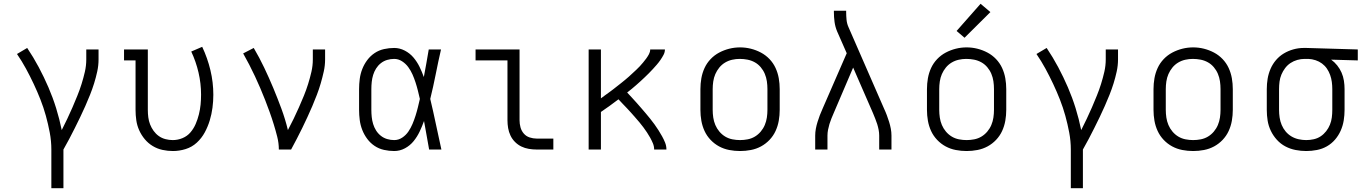

<svg xmlns="http://www.w3.org/2000/svg" viewBox="-20 -792 7240 1017"><path d="M252 205V0Q252 -45 243.5 -90Q235 -135 223 -178.5Q211 -222 194.5 -264Q178 -306 158.5 -347.5Q139 -389 117.5 -428.5Q96 -468 70 -506L124 -538Q157 -489 185 -436.5Q213 -384 236.5 -329.5Q260 -275 277.5 -218.5Q295 -162 307 -103Q322 -133 336.5 -163Q351 -193 364 -223.5Q377 -254 389.5 -284.5Q402 -315 412 -347Q422 -379 429.5 -411.5Q437 -444 437 -477V-530H502V-477Q502 -445 495 -413Q488 -381 478.5 -350.5Q469 -320 457 -290Q445 -260 432 -230.5Q419 -201 405 -172Q391 -143 376.5 -114Q362 -85 347 -56.5Q332 -28 316 0V205Z M896 8Q868 8 840.5 2Q813 -4 789 -18.5Q765 -33 747 -54.5Q729 -76 717.5 -101.5Q706 -127 702 -154.5Q698 -182 698 -210V-472H637V-530H763V-210Q763 -190 765.5 -170.5Q768 -151 775 -133Q782 -115 793.5 -99Q805 -83 821 -71.5Q837 -60 856.5 -55Q876 -50 895 -50Q922 -50 947 -60.5Q972 -71 989 -91Q1006 -111 1016.5 -135.5Q1027 -160 1033.5 -186Q1040 -212 1042.5 -238Q1045 -264 1045 -291Q1045 -350 1031.5 -408Q1018 -466 993 -519L1051 -544Q1079 -485 1094.5 -420.5Q1110 -356 1110 -290Q1110 -256 1105.5 -221.5Q1101 -187 1091 -154Q1081 -121 1064.5 -90.5Q1048 -60 1022.5 -36.5Q997 -13 963.5 -2.5Q930 8 896 8Z M1457 0Q1457 -34 1448.5 -67.5Q1440 -101 1430 -133.5Q1420 -166 1408.5 -198Q1397 -230 1384.5 -262Q1372 -294 1358.5 -325.5Q1345 -357 1330.5 -388Q1316 -419 1300.5 -449Q1285 -479 1268 -509L1324 -538Q1354 -487 1379.5 -433.5Q1405 -380 1427.5 -326Q1450 -272 1470.5 -216.5Q1491 -161 1505 -103Q1521 -133 1535.5 -163Q1550 -193 1563.5 -223.5Q1577 -254 1589.5 -284.5Q1602 -315 1612 -347Q1622 -379 1629.5 -411.5Q1637 -444 1637 -477V-530H1702V-477Q1702 -445 1695 -413.5Q1688 -382 1679 -351Q1670 -320 1658.5 -290Q1647 -260 1634.5 -230.5Q1622 -201 1608.5 -172Q1595 -143 1581 -114Q1567 -85 1552 -56.5Q1537 -28 1522 0Z M2068 8Q2041 8 2014 2Q1987 -4 1964.5 -19Q1942 -34 1925.5 -56Q1909 -78 1899 -103.5Q1889 -129 1885.5 -156Q1882 -183 1882 -210V-320Q1882 -347 1885.5 -374Q1889 -401 1899 -426.5Q1909 -452 1925.5 -474Q1942 -496 1964.5 -511Q1987 -526 2014 -532Q2041 -538 2068 -538Q2097 -538 2124 -524Q2151 -510 2170 -487.5Q2189 -465 2202 -438.5Q2215 -412 2225 -384Q2232 -421 2238.5 -457.5Q2245 -494 2251 -530H2316Q2301 -465 2288 -399Q2275 -333 2259 -268Q2275 -201 2289 -134Q2303 -67 2318 0H2253Q2246 -38 2239.5 -76Q2233 -114 2226 -151Q2216 -123 2203 -95.5Q2190 -68 2171 -44.5Q2152 -21 2125 -6.5Q2098 8 2068 8ZM2068 -50Q2091 -50 2110.5 -63Q2130 -76 2143 -95Q2156 -114 2165 -135.5Q2174 -157 2181 -179Q2188 -201 2193.5 -223.5Q2199 -246 2204 -268Q2199 -290 2193.5 -312Q2188 -334 2181 -355.5Q2174 -377 2165 -397.5Q2156 -418 2142.5 -436.5Q2129 -455 2109.5 -467.5Q2090 -480 2068 -480Q2049 -480 2030.5 -474.5Q2012 -469 1997 -457Q1982 -445 1972 -429Q1962 -413 1956.5 -395Q1951 -377 1949 -358Q1947 -339 1947 -320V-210Q1947 -191 1949 -172Q1951 -153 1956.5 -135Q1962 -117 1972 -101Q1982 -85 1997 -73Q2012 -61 2030.5 -55.5Q2049 -50 2068 -50Z M2822 0Q2802 0 2781 -3.5Q2760 -7 2741.5 -16Q2723 -25 2708 -40Q2693 -55 2684 -74Q2675 -93 2671.5 -113.5Q2668 -134 2668 -155V-472H2499V-530H2732V-155Q2732 -136 2737 -117.5Q2742 -99 2754.5 -84.5Q2767 -70 2785.5 -64Q2804 -58 2822 -58H2911V0Z M3098 0V-530H3163V-271Q3174 -279 3184.5 -287Q3195 -295 3206 -302.5Q3217 -310 3227.5 -318.5Q3238 -327 3248.5 -335Q3259 -343 3269.5 -351.5Q3280 -360 3290.5 -368.5Q3301 -377 3311 -386Q3321 -395 3330.5 -404Q3340 -413 3350 -422Q3360 -431 3369 -441Q3378 -451 3386.5 -461Q3395 -471 3403 -482Q3411 -493 3417.5 -505Q3424 -517 3424 -530H3502Q3502 -515 3494.5 -501Q3487 -487 3478 -474Q3469 -461 3459 -449.5Q3449 -438 3438.5 -426.5Q3428 -415 3417 -404Q3406 -393 3395 -382.5Q3384 -372 3372.5 -361.5Q3361 -351 3349.5 -341Q3338 -331 3326 -321Q3314 -311 3302 -302Q3315 -288 3327.5 -274.5Q3340 -261 3352.5 -247Q3365 -233 3377 -219Q3389 -205 3401 -191Q3413 -177 3424.5 -162.5Q3436 -148 3447 -133Q3458 -118 3468 -102Q3478 -86 3487 -70Q3496 -54 3503 -36.5Q3510 -19 3510 0H3445Q3445 -17 3438.5 -32.5Q3432 -48 3424 -62.5Q3416 -77 3407 -90.5Q3398 -104 3388 -117.5Q3378 -131 3367.5 -143.5Q3357 -156 3346 -168.5Q3335 -181 3324 -193.5Q3313 -206 3301.5 -218Q3290 -230 3278.5 -242Q3267 -254 3256 -266Q3233 -248 3209.5 -231.5Q3186 -215 3163 -199V0Z M3900 8Q3871 8 3842.5 2.5Q3814 -3 3789 -16.5Q3764 -30 3744 -51Q3724 -72 3712 -98Q3700 -124 3695 -152.5Q3690 -181 3690 -210V-320Q3690 -349 3695 -377.5Q3700 -406 3712 -432Q3724 -458 3744 -479Q3764 -500 3789.5 -513.5Q3815 -527 3843 -534Q3871 -541 3900 -541Q3929 -541 3957 -534Q3985 -527 4010.5 -513.5Q4036 -500 4056 -479Q4076 -458 4088 -432Q4100 -406 4105 -377.5Q4110 -349 4110 -320V-210Q4110 -181 4105 -152.5Q4100 -124 4088 -98Q4076 -72 4056 -51Q4036 -30 4011 -16.5Q3986 -3 3957.5 2.5Q3929 8 3900 8ZM3900 -50Q3920 -50 3940.5 -54Q3961 -58 3978.5 -68.5Q3996 -79 4009.5 -95Q4023 -111 4031 -130Q4039 -149 4042 -169.5Q4045 -190 4045 -210V-320Q4045 -341 4042 -361.5Q4039 -382 4031 -401Q4023 -420 4009.5 -436Q3996 -452 3978 -462Q3960 -472 3939.5 -476Q3919 -480 3898 -480Q3878 -480 3858 -475.5Q3838 -471 3820.5 -460.5Q3803 -450 3790 -434Q3777 -418 3769 -399.5Q3761 -381 3758 -360.5Q3755 -340 3755 -320V-210Q3755 -190 3758 -169.5Q3761 -149 3769 -130Q3777 -111 3790.5 -95Q3804 -79 3821.5 -68.5Q3839 -58 3859.5 -54Q3880 -50 3900 -50Z M4298 0V-74Q4298 -92 4301.5 -110.5Q4305 -129 4310.5 -146.5Q4316 -164 4322.5 -181.5Q4329 -199 4337 -216L4465 -510L4414 -626Q4404 -650 4400.5 -676Q4397 -702 4397 -728V-735H4462V-728Q4462 -708 4464 -687.5Q4466 -667 4474 -649L4663 -216Q4671 -199 4677.5 -181.5Q4684 -164 4689.5 -146.5Q4695 -129 4698.5 -110.5Q4702 -92 4702 -74V0H4637V-74Q4637 -89 4634 -104.5Q4631 -120 4626.5 -134.5Q4622 -149 4616 -163.5Q4610 -178 4604 -193L4499 -434L4396 -193Q4390 -179 4384 -164.5Q4378 -150 4373.5 -135Q4369 -120 4366 -104.5Q4363 -89 4363 -74V0Z M5100 8Q5071 8 5042.5 2.5Q5014 -3 4989 -16.5Q4964 -30 4944 -51Q4924 -72 4912 -98Q4900 -124 4895 -152.5Q4890 -181 4890 -210V-320Q4890 -349 4895 -377.5Q4900 -406 4912 -432Q4924 -458 4944 -479Q4964 -500 4989.5 -513.5Q5015 -527 5043 -534Q5071 -541 5100 -541Q5129 -541 5157 -534Q5185 -527 5210.5 -513.5Q5236 -500 5256 -479Q5276 -458 5288 -432Q5300 -406 5305 -377.5Q5310 -349 5310 -320V-210Q5310 -181 5305 -152.5Q5300 -124 5288 -98Q5276 -72 5256 -51Q5236 -30 5211 -16.5Q5186 -3 5157.5 2.5Q5129 8 5100 8ZM5100 -50Q5120 -50 5140.5 -54Q5161 -58 5178.5 -68.5Q5196 -79 5209.5 -95Q5223 -111 5231 -130Q5239 -149 5242 -169.5Q5245 -190 5245 -210V-320Q5245 -341 5242 -361.5Q5239 -382 5231 -401Q5223 -420 5209.5 -436Q5196 -452 5178 -462Q5160 -472 5139.5 -476Q5119 -480 5098 -480Q5078 -480 5058 -475.5Q5038 -471 5020.5 -460.5Q5003 -450 4990 -434Q4977 -418 4969 -399.5Q4961 -381 4958 -360.5Q4955 -340 4955 -320V-210Q4955 -190 4958 -169.5Q4961 -149 4969 -130Q4977 -111 4990.5 -95Q5004 -79 5021.5 -68.5Q5039 -58 5059.5 -54Q5080 -50 5100 -50ZM5089 -592 5047 -628 5174 -772 5226 -728Z M5652 205V0Q5652 -45 5643.5 -90Q5635 -135 5623 -178.5Q5611 -222 5594.5 -264Q5578 -306 5558.5 -347.5Q5539 -389 5517.5 -428.5Q5496 -468 5470 -506L5524 -538Q5557 -489 5585 -436.5Q5613 -384 5636.5 -329.5Q5660 -275 5677.5 -218.5Q5695 -162 5707 -103Q5722 -133 5736.5 -163Q5751 -193 5764 -223.5Q5777 -254 5789.5 -284.5Q5802 -315 5812 -347Q5822 -379 5829.5 -411.5Q5837 -444 5837 -477V-530H5902V-477Q5902 -445 5895 -413Q5888 -381 5878.5 -350.5Q5869 -320 5857 -290Q5845 -260 5832 -230.5Q5819 -201 5805 -172Q5791 -143 5776.5 -114Q5762 -85 5747 -56.5Q5732 -28 5716 0V205Z M6300 8Q6271 8 6242.5 2.5Q6214 -3 6189 -16.5Q6164 -30 6144 -51Q6124 -72 6112 -98Q6100 -124 6095 -152.5Q6090 -181 6090 -210V-320Q6090 -349 6095 -377.5Q6100 -406 6112 -432Q6124 -458 6144 -479Q6164 -500 6189.5 -513.5Q6215 -527 6243 -534Q6271 -541 6300 -541Q6329 -541 6357 -534Q6385 -527 6410.5 -513.5Q6436 -500 6456 -479Q6476 -458 6488 -432Q6500 -406 6505 -377.5Q6510 -349 6510 -320V-210Q6510 -181 6505 -152.5Q6500 -124 6488 -98Q6476 -72 6456 -51Q6436 -30 6411 -16.5Q6386 -3 6357.5 2.5Q6329 8 6300 8ZM6300 -50Q6320 -50 6340.5 -54Q6361 -58 6378.5 -68.5Q6396 -79 6409.5 -95Q6423 -111 6431 -130Q6439 -149 6442 -169.5Q6445 -190 6445 -210V-320Q6445 -341 6442 -361.5Q6439 -382 6431 -401Q6423 -420 6409.5 -436Q6396 -452 6378 -462Q6360 -472 6339.5 -476Q6319 -480 6298 -480Q6278 -480 6258 -475.5Q6238 -471 6220.5 -460.5Q6203 -450 6190 -434Q6177 -418 6169 -399.5Q6161 -381 6158 -360.5Q6155 -340 6155 -320V-210Q6155 -190 6158 -169.5Q6161 -149 6169 -130Q6177 -111 6190.5 -95Q6204 -79 6221.5 -68.5Q6239 -58 6259.5 -54Q6280 -50 6300 -50Z M6899 8Q6871 8 6842.5 2.5Q6814 -3 6788.5 -16.5Q6763 -30 6743.5 -51.5Q6724 -73 6711.5 -99Q6699 -125 6694.5 -153Q6690 -181 6690 -210V-320Q6690 -348 6694.5 -375Q6699 -402 6710 -427.5Q6721 -453 6739 -474Q6757 -495 6780.5 -509Q6804 -523 6831 -530.5Q6858 -538 6885 -538Q6889 -538 6892.5 -538Q6896 -538 6900 -538L7172 -530V-472L7031 -476Q7049 -463 7063 -445.5Q7077 -428 7086 -407.5Q7095 -387 7098.5 -364.5Q7102 -342 7102 -320V-210Q7102 -182 7097.5 -154Q7093 -126 7081.5 -100Q7070 -74 7051.5 -52.5Q7033 -31 7008.5 -17Q6984 -3 6955.5 2.5Q6927 8 6899 8ZM6899 -50Q6919 -50 6939 -54.5Q6959 -59 6975.5 -70Q6992 -81 7004.5 -97Q7017 -113 7024.5 -131.5Q7032 -150 7034.5 -170Q7037 -190 7037 -210V-320Q7037 -339 7034.5 -358Q7032 -377 7025.5 -395Q7019 -413 7008.5 -428.5Q6998 -444 6982.5 -455.5Q6967 -467 6948.5 -473Q6930 -479 6911 -480H6900Q6898 -480 6895.5 -480Q6893 -480 6890 -480Q6871 -480 6851.5 -474.5Q6832 -469 6815.5 -458Q6799 -447 6787 -431Q6775 -415 6767.5 -397Q6760 -379 6757.5 -359.5Q6755 -340 6755 -320V-210Q6755 -190 6758 -169.5Q6761 -149 6769 -130Q6777 -111 6790 -95.5Q6803 -80 6820.5 -69.5Q6838 -59 6858.5 -54.5Q6879 -50 6899 -50Z"/></svg>

Font: Iosevka Curly Slab LtEx
Style: Regular
Weight: 300
Width: 7
Monospace: yes
Designer: Belleve Invis
Foundry: Belleve Invis
Version: Version 11.1.0; ttfautohint (v1.8.3)